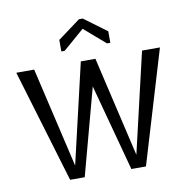

<svg xmlns="http://www.w3.org/2000/svg" viewBox="-75 -729 790 803"><g transform="rotate(-10 320.0 -327.5)"><path d="M328 -655 424 -584V-535H410L320 -613L230 -535H216V-584L312 -655ZM221 0H159L15 -480H91L190 -55L289 -480H351L450 -55L549 -480H625L481 0H419L320 -368Z"/></g></svg>

Font: Glametrix
Style: Regular
Weight: 500
Designer: gluk
Foundry: gluk
Version: Version 0.40